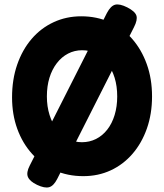

<svg xmlns="http://www.w3.org/2000/svg" viewBox="-20 -771 735 860"><path d="M353 18Q283 18 225 -8Q167 -34 124 -81.5Q81 -129 57.5 -193.5Q34 -258 34 -335Q34 -415 57 -481.5Q80 -548 121.5 -596.5Q163 -645 220 -671.5Q277 -698 344 -698Q413 -698 471 -672Q529 -646 571.5 -597.5Q614 -549 637.5 -483.5Q661 -418 661 -339Q661 -261 638 -195.5Q615 -130 573.5 -82Q532 -34 476 -8Q420 18 353 18ZM347 -134Q381 -134 410 -148.5Q439 -163 460.5 -190.5Q482 -218 493.5 -256Q505 -294 505 -339Q505 -385 493.5 -422.5Q482 -460 460.5 -488Q439 -516 410.5 -531Q382 -546 348 -546Q314 -546 285 -531Q256 -516 234.5 -488Q213 -460 201.5 -422.5Q190 -385 190 -339Q190 -294 202 -256Q214 -218 235 -191Q256 -164 284.5 -149Q313 -134 347 -134ZM146 57Q113 41 105 21.5Q97 2 113 -29L459 -713Q476 -745 496 -750Q516 -755 550 -738Q585 -720 591 -701Q597 -682 580 -649L236 31Q220 62 200 67.5Q180 73 146 57Z"/></svg>

Font: Fredoka SemiCondensed SemiBold
Style: Regular
Weight: 600
Width: 4
Designer: Ben Nathan
Foundry: Milena B. Brandão, Ben Nathan
Version: Version 2.001